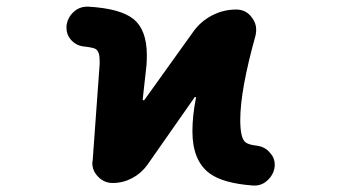

<svg xmlns="http://www.w3.org/2000/svg" viewBox="-20 -578 1040 588"><path d="M622.1 -46.9Q569.3 -85.9 569.3 -175.8Q569.3 -223.6 580.1 -278.3Q581.1 -280.3 579.1 -280.8Q577.1 -281.2 576.2 -280.3L430.7 -72.3Q412.1 -46.9 384.3 -32.2Q356.4 -17.6 325.2 -17.6Q297.9 -17.6 279.3 -38.1Q262.7 -55.7 262.7 -79.1Q262.7 -82 263.7 -85L285.2 -381.8Q285.2 -387.7 285.2 -392.6Q285.2 -419.9 273.4 -427.7Q264.6 -432.6 238.3 -435.5Q213.9 -437.5 197.3 -456.1Q183.6 -471.7 183.6 -492.2Q183.6 -495.1 183.6 -498Q186.5 -524.4 206.1 -542Q223.6 -557.6 247.1 -557.6Q249 -557.6 251 -557.6Q347.7 -551.8 387.7 -520.5Q429.7 -487.3 429.7 -409.2Q429.7 -394.5 428.7 -378.9L417 -273.4Q417 -271.5 418.9 -271Q420.9 -270.5 421.9 -271.5L572.3 -481.4Q594.7 -512.7 629.4 -530.8Q664.1 -548.8 703.1 -548.8Q734.4 -548.8 752 -523.4Q764.6 -506.8 764.6 -487.3Q764.6 -478.5 762.7 -469.7Q715.8 -301.8 715.8 -210.9Q715.8 -155.3 731.4 -142.6Q740.2 -134.8 766.6 -131.8Q791 -128.9 806.6 -110.4Q821.3 -94.7 821.3 -74.2Q821.3 -71.3 821.3 -68.4Q818.4 -43 798.8 -25.4Q782.2 -9.8 759.8 -9.8Q756.8 -9.8 754.9 -9.8Q663.1 -16.6 622.1 -46.9Z"/></svg>

Font: Rounded-X Mgen+ 1m bold
Style: Bold
Weight: 700
Designer: [Source Han Sans]
Ryoko NISHIZUKA  (kana & ideographs); Paul D. Hunt (Latin, Greek & Cyrillic); Wenlong ZHANG  (bopomofo
Version: Version 1.059.20150602